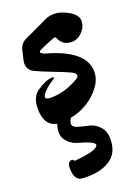

<svg xmlns="http://www.w3.org/2000/svg" viewBox="-137 -509 596 828"><g transform="rotate(-20 161.0 -95.5)"><path d="M199 141Q194 126 128 108Q104 102 84.5 83Q65 64 65 39.5Q65 15 72 0Q15 -11 15 -89Q15 -143 48 -166Q92 -195 120 -195Q127 -195 127 -191.5Q127 -188 111.5 -179Q96 -170 78.5 -153Q61 -136 61 -125.5Q61 -115 85 -115Q149 -115 211 -151Q225 -158 225 -167.5Q225 -177 204 -187Q183 -197 133.5 -216Q84 -235 55.5 -248.5Q27 -262 27 -293Q27 -302 31.5 -318.5Q36 -335 37 -341Q42 -376 68.5 -389Q95 -402 183 -443Q198 -450 224 -450Q250 -450 286 -429.5Q322 -409 322 -381.5Q322 -354 300.5 -332Q279 -310 252 -310Q211 -310 195 -348Q193 -354 188.5 -354Q184 -354 155.5 -342Q127 -330 117 -325Q107 -320 107 -315.5Q107 -311 121 -304Q299 -256 299 -157Q299 -122 276 -91Q225 -22 136 -4Q127 9 127 22Q127 35 148.5 42Q170 49 196 54Q222 59 243.5 80.5Q265 102 265 139Q265 202 223.5 230.5Q182 259 117 259Q96 259 85.5 257Q75 255 66 241.5Q57 228 57 198Q57 168 78 168Q82 168 84.5 172Q87 176 89 176Q164 170 189 155Q199 149 199 143Z"/></g></svg>

Font: Devonshire
Style: Regular
Weight: 400
Designer: Astigmatic (AOETI)
Foundry: Astigmatic (AOETI)
Version: Version 1.001